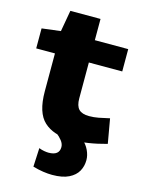

<svg xmlns="http://www.w3.org/2000/svg" viewBox="-130 -741 789 1039"><g transform="rotate(15 264.5 -221.5)"><path d="M312 10Q217 10 164 -38.5Q111 -87 111 -207V-419H6V-531L111 -544L132 -663H301V-544H488V-419H301V-218Q301 -176 319 -157.5Q337 -139 377 -139Q403 -139 429.5 -144Q456 -149 490 -157L514 -20Q460 -5 411 2.5Q362 10 312 10ZM162 98Q177 104 191.5 106.5Q206 109 216 109Q276 109 276 62Q276 44 262.5 26.5Q249 9 229 -6H377Q399 13 412 40.5Q425 68 425 95Q425 129 409.5 157Q394 185 359 202.5Q324 220 266 220Q243 220 215.5 216Q188 212 157 203Z"/></g></svg>

Font: Georama Extended
Style: Bold
Weight: 700
Width: 7
Designer: Jean-Baptiste Levee
Foundry: Production Type
Version: Version 1.000